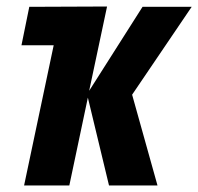

<svg xmlns="http://www.w3.org/2000/svg" viewBox="-20 -570 609 590"><path d="M54 0 145 -431H46L70 -549L309 -550L254 -291L418 -549H569L386 -279L464 0H315L250 -270L193 0Z"/></svg>

Font: Noto Sans ExtraCondensed ExtraBold
Style: Italic
Weight: 800
Width: 2
Italic angle: -12°
Designer: Monotype Design Team
Foundry: Monotype Imaging Inc.
Version: Version 2.013; ttfautohint (v1.8.4.7-5d5b)